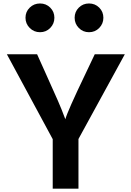

<svg xmlns="http://www.w3.org/2000/svg" viewBox="-20 -1079 772 1129"><path d="M20.5 -759.8H198.2L250 -644.5Q336.9 -454.1 357.4 -395.5L364.3 -377.9Q376 -422.9 482.4 -644.5L537.1 -759.8H713.9L441.4 -261.7V30.3H290V-260.7ZM154.8 -914.6Q129.9 -939.5 129.9 -974.6Q129.9 -1009.8 154.8 -1034.2Q179.7 -1058.6 215.3 -1058.6Q251 -1058.6 275.4 -1034.2Q299.8 -1009.8 299.8 -974.6Q299.8 -939.5 275.4 -914.6Q251 -889.6 215.3 -889.6Q179.7 -889.6 154.8 -914.6ZM443.4 -914.6Q418.9 -939.5 418.9 -974.6Q418.9 -1009.8 443.4 -1034.2Q467.8 -1058.6 503.4 -1058.6Q539.1 -1058.6 563.5 -1034.2Q587.9 -1009.8 587.9 -974.6Q587.9 -939.5 563.5 -914.6Q539.1 -889.6 503.4 -889.6Q467.8 -889.6 443.4 -914.6Z"/></svg>

Font: GenEi M Gothic v2 Bold
Style: Regular
Weight: 700
Version: Version 2.0